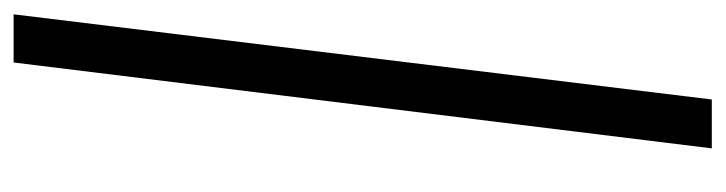

<svg xmlns="http://www.w3.org/2000/svg" viewBox="-402 -388 1040 275"><g transform="rotate(-90 117.5 -250.0)"><path d="M43 250H113L235 -750H166Z"/></g></svg>

Font: Falling Sky
Style: CondObl
Weight: 400
Designer: Paul D. Hunt
Foundry: Adobe Systems Incorporated
Version: Version 1.02